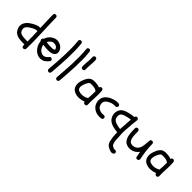

<svg xmlns="http://www.w3.org/2000/svg" viewBox="152 -1984 3472 3472"><g transform="rotate(45 1888.0 -248.0)"><path d="M148.4 -356.4Q183.6 -377.9 224.1 -393.6Q264.6 -409.2 306.6 -408.2Q302.7 -491.2 300.3 -573.2Q297.9 -655.3 296.9 -738.3Q296.9 -756.8 308.6 -766.1Q320.3 -775.4 335 -775.4Q349.6 -775.4 361.8 -766.1Q374 -756.8 374 -738.3Q375 -641.6 378.9 -544.4Q382.8 -447.3 386.7 -350.6Q390.6 -253.9 392.6 -156.7Q394.5 -59.6 391.6 37.1Q390.6 55.7 377.9 65.4Q365.2 75.2 350.6 75.2Q335.9 75.2 324.2 65.9Q312.5 56.6 313.5 37.1Q313.5 30.3 313.5 23.4Q313.5 16.6 314.5 9.8Q304.7 8.8 295.4 8.3Q286.1 7.8 277.3 7.8Q265.6 7.8 253.9 7.8Q242.2 7.8 231.4 6.8Q206.1 4.9 180.7 2Q155.3 -1 130.9 -9.8Q106.4 -19.5 85 -33.7Q63.5 -47.9 49.8 -71.3Q34.2 -95.7 23.9 -124Q13.7 -152.3 15.6 -182.6Q17.6 -212.9 29.3 -238.3Q41 -263.7 59.1 -285.2Q77.1 -306.6 100.1 -324.2Q123 -341.8 148.4 -356.4ZM315.4 -67.4Q315.4 -198.2 309.6 -330.1Q277.3 -332 245.6 -318.8Q213.9 -305.7 187.5 -289.1Q172.9 -280.3 155.8 -269Q138.7 -257.8 124.5 -243.7Q110.4 -229.5 101.6 -212.9Q92.8 -196.3 92.8 -176.8Q93.8 -159.2 100.6 -139.2Q107.4 -119.1 119.1 -106.4Q130.9 -93.8 145.5 -87.4Q160.2 -81.1 176.8 -77.1Q196.3 -73.2 214.4 -72.3Q232.4 -71.3 252 -70.3Q267.6 -70.3 283.2 -68.8Q298.8 -67.4 315.4 -67.4Z M521.5 -378.9Q540 -404.3 565.9 -423.8Q591.8 -443.4 621.1 -454.6Q650.4 -465.8 681.6 -466.3Q712.9 -466.8 744.1 -454.1Q774.4 -442.4 798.8 -422.4Q823.2 -402.3 836.9 -371.1Q847.7 -347.7 849.6 -320.3Q851.6 -293 835 -270.5Q820.3 -250 799.3 -239.3Q778.3 -228.5 754.4 -223.6Q730.5 -218.8 705.6 -218.8Q680.7 -218.8 658.2 -219.7Q632.8 -220.7 607.9 -223.6Q583 -226.6 557.6 -229.5Q565.4 -185.5 588.9 -151.4Q612.3 -117.2 652.3 -99.6Q663.1 -95.7 668.9 -93.8Q671.9 -92.8 674.3 -92.3Q676.8 -91.8 679.7 -91.8Q687.5 -90.8 692.9 -90.3Q698.2 -89.8 703.1 -90.8Q710 -91.8 712.4 -92.3Q714.8 -92.8 717.8 -93.8Q728.5 -96.7 736.8 -100.6Q745.1 -104.5 756.8 -113.3Q762.7 -118.2 772.5 -127.9Q782.2 -137.7 789.1 -145.5Q798.8 -159.2 813 -164.1Q827.1 -168.9 841.8 -160.2Q854.5 -152.3 859.9 -136.2Q865.2 -120.1 855.5 -106.4Q827.1 -68.4 788.6 -41.5Q750 -14.6 700.2 -12.7Q660.2 -10.7 623 -26.9Q585.9 -43 557.6 -70.3Q522.5 -104.5 502 -149.4Q481.4 -194.3 479.5 -241.2Q470.7 -248 466.3 -258.3Q461.9 -268.6 463.4 -279.3Q464.8 -290 470.7 -299.3Q476.6 -308.6 488.3 -311.5Q499 -347.7 521.5 -378.9ZM755.9 -355.5Q745.1 -369.1 722.7 -379.9Q704.1 -387.7 679.2 -387.7Q654.3 -387.7 636.7 -378.9Q614.3 -368.2 596.7 -349.1Q579.1 -330.1 568.4 -306.6Q591.8 -303.7 615.2 -300.8Q638.7 -297.9 662.1 -296.9Q674.8 -296.9 687.5 -296.9Q700.2 -296.9 712.9 -297.9Q716.8 -297.9 720.2 -298.3Q723.6 -298.8 727.5 -298.8Q736.3 -300.8 740.7 -301.3Q745.1 -301.8 750 -303.7Q753.9 -304.7 759.8 -306.6Q764.6 -308.6 765.6 -309.6Q766.6 -310.5 768.6 -311.5L771.5 -323.2Q769.5 -327.1 769 -330.6Q768.6 -334 766.6 -336.9Q765.6 -339.8 762.2 -345.7Q758.8 -351.6 755.9 -355.5Z M991.2 -766.6Q1008.8 -766.6 1018.6 -754.9Q1028.3 -743.2 1030.3 -727.5Q1040 -634.8 1041 -542Q1042 -449.2 1038.6 -356.4Q1035.2 -263.7 1028.3 -170.9Q1021.5 -78.1 1014.6 13.7Q1012.7 30.3 1002.4 41.5Q992.2 52.7 975.6 52.7Q960.9 52.7 948.2 41.5Q935.5 30.3 936.5 13.7Q943.4 -78.1 950.7 -170.9Q958 -263.7 961.4 -356.4Q964.8 -449.2 963.9 -542Q962.9 -634.8 953.1 -727.5Q951.2 -743.2 963.9 -754.9Q976.6 -766.6 991.2 -766.6Z M1201.2 -766.6Q1218.8 -766.6 1228.5 -754.9Q1238.3 -743.2 1240.2 -727.5Q1250 -634.8 1251 -542Q1252 -449.2 1248.5 -356.4Q1245.1 -263.7 1238.3 -170.9Q1231.4 -78.1 1224.6 13.7Q1222.7 30.3 1212.4 41.5Q1202.1 52.7 1185.5 52.7Q1170.9 52.7 1158.2 41.5Q1145.5 30.3 1146.5 13.7Q1153.3 -78.1 1160.6 -170.9Q1168 -263.7 1171.4 -356.4Q1174.8 -449.2 1173.8 -542Q1172.9 -634.8 1163.1 -727.5Q1161.1 -743.2 1173.8 -754.9Q1186.5 -766.6 1201.2 -766.6Z M1415 -452.1Q1416 -432.6 1404.3 -423.3Q1392.6 -414.1 1377.9 -414.1Q1363.3 -414.1 1350.6 -423.3Q1337.9 -432.6 1336.9 -452.1Q1335 -483.4 1337.4 -515.1Q1339.8 -546.9 1342.3 -578.1Q1344.7 -609.4 1346.2 -641.1Q1347.7 -672.9 1344.7 -704.1Q1343.8 -720.7 1356.4 -731.9Q1369.1 -743.2 1383.8 -743.2Q1400.4 -743.2 1411.1 -731.9Q1421.9 -720.7 1422.9 -704.1Q1424.8 -672.9 1423.3 -641.1Q1421.9 -609.4 1419.4 -578.1Q1417 -546.9 1415 -515.1Q1413.1 -483.4 1415 -452.1Z M1578.1 -26.4Q1544.9 -41 1525.9 -66.9Q1506.8 -92.8 1499.5 -124Q1492.2 -155.3 1495.1 -189Q1498 -222.7 1508.8 -253.9Q1517.6 -278.3 1528.8 -304.7Q1540 -331.1 1555.7 -353.5Q1571.3 -376 1592.8 -392.1Q1614.3 -408.2 1643.6 -413.1Q1673.8 -418 1704.6 -416.5Q1735.4 -415 1765.6 -410.2Q1779.3 -408.2 1792 -403.8Q1804.7 -399.4 1817.4 -394.5Q1818.4 -409.2 1830.6 -418.9Q1842.8 -428.7 1856.4 -428.7Q1873 -428.7 1883.3 -417.5Q1893.6 -406.2 1895.5 -390.6Q1900.4 -345.7 1899.9 -300.8Q1899.4 -255.9 1897 -210.9Q1894.5 -166 1893.1 -121.1Q1891.6 -76.2 1893.6 -31.2Q1894.5 -12.7 1882.3 -3.4Q1870.1 5.9 1855.5 5.9Q1840.8 5.9 1828.6 -3.4Q1816.4 -12.7 1815.4 -31.2Q1759.8 -7.8 1697.3 -4.4Q1634.8 -1 1578.1 -26.4ZM1585 -238.3Q1579.1 -220.7 1574.2 -198.2Q1569.3 -175.8 1571.3 -155.3Q1573.2 -134.8 1584 -117.7Q1594.7 -100.6 1619.1 -93.8Q1668.9 -78.1 1719.2 -85Q1769.5 -91.8 1813.5 -120.1Q1817.4 -168 1819.8 -212.9Q1822.3 -257.8 1821.3 -303.7Q1804.7 -314.5 1787.6 -322.8Q1770.5 -331.1 1750 -334Q1729.5 -336.9 1706.5 -338.4Q1683.6 -339.8 1662.1 -337.9Q1660.2 -337.9 1651.9 -335.4Q1643.6 -333 1642.6 -332Q1632.8 -327.1 1625 -316.4Q1612.3 -298.8 1602.5 -278.8Q1592.8 -258.8 1585 -238.3Z M2273.4 -76.2Q2277.3 -62.5 2269.5 -46.9Q2261.7 -31.2 2246.1 -28.3Q2193.4 -19.5 2141.6 -29.8Q2089.8 -40 2045.9 -74.2Q2002.9 -108.4 1984.9 -161.6Q1966.8 -214.8 1978.5 -268.6Q1989.3 -316.4 2023.4 -351.6Q2057.6 -386.7 2101.6 -406.2Q2140.6 -424.8 2183.6 -435.5Q2226.6 -446.3 2269.5 -442.4Q2286.1 -440.4 2297.4 -430.2Q2308.6 -419.9 2308.6 -403.3Q2308.6 -388.7 2297.4 -376Q2286.1 -363.3 2269.5 -364.3Q2238.3 -367.2 2208 -361.3Q2177.7 -355.5 2149.4 -342.8Q2132.8 -335 2116.7 -326.2Q2100.6 -317.4 2088.9 -306.6Q2076.2 -294.9 2067.9 -283.2Q2059.6 -271.5 2055.7 -255.9Q2051.8 -240.2 2052.7 -222.7Q2053.7 -205.1 2059.1 -188Q2064.5 -170.9 2074.2 -156.7Q2084 -142.6 2097.7 -132.8Q2126 -112.3 2159.7 -105Q2193.4 -97.7 2225.6 -103.5Q2241.2 -106.4 2254.9 -99.6Q2268.6 -92.8 2273.4 -76.2Z M2835 272.5Q2808.6 283.2 2781.7 274.9Q2754.9 266.6 2731.4 254.9Q2711.9 244.1 2694.3 231.9Q2676.8 219.7 2665 200.2Q2654.3 182.6 2648.4 163.1Q2642.6 143.6 2639.6 124Q2627.9 65.4 2625 5.9Q2625 -9.8 2624 -24.9Q2623 -40 2622.1 -55.7Q2572.3 -60.5 2522.5 -70.8Q2472.7 -81.1 2430.7 -106.4Q2402.3 -124 2384.3 -147.5Q2366.2 -170.9 2354.5 -201.2Q2345.7 -225.6 2343.8 -252.9Q2341.8 -280.3 2347.7 -306.6Q2353.5 -333 2366.7 -356.4Q2379.9 -379.9 2400.4 -396.5Q2425.8 -416 2455.1 -427.7Q2484.4 -439.5 2514.6 -447.3Q2546.9 -456.1 2580.1 -461.4Q2613.3 -466.8 2647.5 -468.8Q2650.4 -492.2 2666 -499.5Q2681.6 -506.8 2696.3 -502.9Q2712.9 -498 2719.2 -484.9Q2725.6 -471.7 2723.6 -455.1Q2714.8 -402.3 2711.4 -349.6Q2708 -296.9 2704.1 -243.2Q2702.1 -216.8 2699.7 -190.4Q2697.3 -164.1 2697.3 -137.7Q2696.3 -111.3 2698.2 -85Q2700.2 -58.6 2702.1 -32.2Q2704.1 11.7 2706.5 58.1Q2709 104.5 2724.6 146.5Q2726.6 150.4 2727.1 151.4Q2727.5 152.3 2730.5 157.2Q2739.3 168.9 2743.7 172.4Q2748 175.8 2755.9 179.7Q2768.6 185.5 2784.2 194.3Q2799.8 203.1 2814.5 197.3Q2829.1 191.4 2843.3 201.2Q2857.4 210.9 2862.3 224.6Q2867.2 241.2 2858.4 253.9Q2849.6 266.6 2835 272.5ZM2626 -235.4Q2627.9 -274.4 2630.4 -313Q2632.8 -351.6 2636.7 -390.6Q2612.3 -388.7 2588.9 -384.8Q2565.4 -380.9 2542 -374Q2519.5 -368.2 2496.1 -360.4Q2472.7 -352.5 2453.1 -338.9Q2438.5 -328.1 2431.2 -313.5Q2423.8 -298.8 2421.9 -282.2Q2419.9 -265.6 2422.9 -249Q2425.8 -232.4 2430.7 -218.8Q2433.6 -213.9 2434.1 -212.4Q2434.6 -210.9 2436.5 -209Q2438.5 -206.1 2442.4 -199.7Q2446.3 -193.4 2444.3 -195.3Q2448.2 -191.4 2451.7 -188Q2455.1 -184.6 2459 -181.6Q2467.8 -174.8 2470.2 -173.8Q2472.7 -172.9 2475.6 -170.9Q2491.2 -162.1 2505.9 -157.2Q2520.5 -152.3 2540 -147.5Q2559.6 -142.6 2579.6 -139.2Q2599.6 -135.7 2619.1 -133.8Q2620.1 -159.2 2622.1 -184.6Q2624 -210 2626 -235.4Z M3220.7 -344.7Q3221.7 -260.7 3232.4 -176.8Q3243.2 -92.8 3260.7 -10.7Q3264.6 7.8 3254.4 20Q3244.1 32.2 3230.5 36.1Q3216.8 40 3203.1 34.2Q3189.5 28.3 3185.5 9.8Q3173.8 -45.9 3165 -99.6Q3161.1 -94.7 3158.2 -90.3Q3155.3 -85.9 3151.4 -81.1Q3131.8 -57.6 3106.4 -40.5Q3081.1 -23.4 3052.2 -14.2Q3023.4 -4.9 2993.2 -3.9Q2962.9 -2.9 2933.6 -10.7Q2881.8 -25.4 2854.5 -61.5Q2827.1 -97.7 2815.4 -144Q2803.7 -190.4 2801.8 -240.7Q2799.8 -291 2798.8 -334Q2798.8 -352.5 2810.5 -361.8Q2822.3 -371.1 2836.9 -371.1Q2851.6 -371.1 2863.8 -361.8Q2876 -352.5 2877 -334Q2877.9 -294.9 2878.4 -254.9Q2878.9 -214.8 2886.7 -179.7Q2890.6 -160.2 2895.5 -146Q2900.4 -131.8 2911.1 -116.2Q2916 -109.4 2916.5 -108.4Q2917 -107.4 2918.9 -106.4Q2933.6 -94.7 2938.5 -92.3Q2943.4 -89.8 2950.2 -87.9Q2991.2 -76.2 3033.2 -90.3Q3075.2 -104.5 3100.6 -141.6Q3115.2 -165 3122.6 -190.4Q3129.9 -215.8 3132.8 -241.7Q3135.7 -267.6 3137.2 -294.4Q3138.7 -321.3 3142.6 -347.7Q3142.6 -377 3157.7 -386.2Q3172.9 -395.5 3189.5 -392.6Q3199.2 -389.6 3205.1 -385.7L3212.9 -378.9Q3223.6 -361.3 3220.7 -344.7Z M3405.3 -26.4Q3372.1 -41 3353 -66.9Q3334 -92.8 3326.7 -124Q3319.3 -155.3 3322.3 -189Q3325.2 -222.7 3335.9 -253.9Q3344.7 -278.3 3356 -304.7Q3367.2 -331.1 3382.8 -353.5Q3398.4 -376 3419.9 -392.1Q3441.4 -408.2 3470.7 -413.1Q3501 -418 3531.7 -416.5Q3562.5 -415 3592.8 -410.2Q3606.4 -408.2 3619.1 -403.8Q3631.8 -399.4 3644.5 -394.5Q3645.5 -409.2 3657.7 -418.9Q3669.9 -428.7 3683.6 -428.7Q3700.2 -428.7 3710.4 -417.5Q3720.7 -406.2 3722.7 -390.6Q3727.5 -345.7 3727.1 -300.8Q3726.6 -255.9 3724.1 -210.9Q3721.7 -166 3720.2 -121.1Q3718.8 -76.2 3720.7 -31.2Q3721.7 -12.7 3709.5 -3.4Q3697.3 5.9 3682.6 5.9Q3668 5.9 3655.8 -3.4Q3643.6 -12.7 3642.6 -31.2Q3586.9 -7.8 3524.4 -4.4Q3461.9 -1 3405.3 -26.4ZM3412.1 -238.3Q3406.2 -220.7 3401.4 -198.2Q3396.5 -175.8 3398.4 -155.3Q3400.4 -134.8 3411.1 -117.7Q3421.9 -100.6 3446.3 -93.8Q3496.1 -78.1 3546.4 -85Q3596.7 -91.8 3640.6 -120.1Q3644.5 -168 3647 -212.9Q3649.4 -257.8 3648.4 -303.7Q3631.8 -314.5 3614.7 -322.8Q3597.7 -331.1 3577.1 -334Q3556.6 -336.9 3533.7 -338.4Q3510.7 -339.8 3489.3 -337.9Q3487.3 -337.9 3479 -335.4Q3470.7 -333 3469.7 -332Q3460 -327.1 3452.1 -316.4Q3439.5 -298.8 3429.7 -278.8Q3419.9 -258.8 3412.1 -238.3Z"/></g></svg>

Font: Schoolbell
Style: Regular
Weight: 400
Designer: Font Diner, Inc
Foundry: Font Diner, Inc
Version: Version 1.001